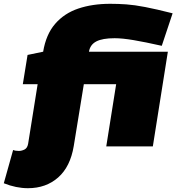

<svg xmlns="http://www.w3.org/2000/svg" viewBox="-95 -770 928 1010"><path d="M52 220Q-10 220 -75 194L-26 19Q-14 24 4 24Q19 24 34 16.5Q49 9 53 -14L103 -327H25L50 -481L132 -498Q147 -589 195 -644.5Q243 -700 317 -725Q391 -750 485 -750Q527 -750 569.5 -747Q612 -744 669 -733Q726 -722 813 -700L756 -529Q667 -549 607.5 -559Q548 -569 508 -569Q444 -569 411.5 -552Q379 -535 373 -498H788L709 0H464L516 -327H346L293 -2Q275 107 211 163.5Q147 220 52 220Z"/></svg>

Font: Georama Extended Black
Style: Italic
Weight: 900
Width: 7
Italic angle: -9°
Designer: Jean-Baptiste Levee
Foundry: Production Type
Version: Version 1.000